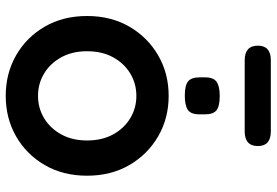

<svg xmlns="http://www.w3.org/2000/svg" viewBox="-164 -768 943 654"><g transform="rotate(90 307.0 -441.5)"><path d="M579 -267Q579 -185 542.5 -122.5Q506 -60 444.5 -25Q383 10 307 10Q231 10 169.5 -25Q108 -60 71.5 -122.5Q35 -185 35 -267Q35 -349 71.5 -411.5Q108 -474 169.5 -509.5Q231 -545 307 -545Q383 -545 444.5 -509.5Q506 -474 542.5 -411.5Q579 -349 579 -267ZM459 -267Q459 -318 438.5 -355.5Q418 -393 383.5 -414Q349 -435 307 -435Q265 -435 230.5 -414Q196 -393 175.5 -355.5Q155 -318 155 -267Q155 -217 175.5 -179.5Q196 -142 230.5 -121Q265 -100 307 -100Q349 -100 383.5 -121Q418 -142 438.5 -179.5Q459 -217 459 -267ZM306 -600Q272 -600 258 -611Q244 -622 244 -650V-669Q244 -698 259.5 -708.5Q275 -719 307 -719Q342 -719 356 -708Q370 -697 370 -669V-650Q370 -621 355 -610.5Q340 -600 306 -600ZM428 -804H186Q136 -804 136 -849Q136 -893 186 -893H428Q478 -893 478 -849Q478 -804 428 -804Z"/></g></svg>

Font: Quicksand Variable Light
Style: Regular
Weight: 300
Designer: Andrew Paglinawan
Foundry: Andrew Paglinawan
Version: Version 3.004